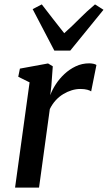

<svg xmlns="http://www.w3.org/2000/svg" viewBox="-20 -853 490 873"><path d="M48.5 0 114.5 -478.5 63 -504 70.5 -541 198.5 -564.5 220 -551.5 213.5 -462.5 208.5 -420Q217 -444 233.5 -469.5Q250 -495 273 -516.5Q296 -538 324.5 -551.5Q353 -565 385.5 -565Q395.5 -565 404.8 -563Q414 -561 418.5 -557.5L394.5 -437.5Q389.5 -441.5 376.8 -445Q364 -448.5 345 -448.5Q326 -448.5 306.2 -442.5Q286.5 -436.5 267.8 -425.2Q249 -414 233.2 -396.8Q217.5 -379.5 206.5 -357L157.5 0ZM227 -623 128.5 -811.5 170 -833Q195 -801 220.2 -768Q245.5 -735 272 -702Q309 -735 341.2 -767.8Q373.5 -800.5 412 -833L450.5 -808.5L299.5 -623Z"/></svg>

Font: Merriweather 24pt Medium
Style: Italic
Weight: 500
Italic angle: -7.8°
Version: Version 2.101